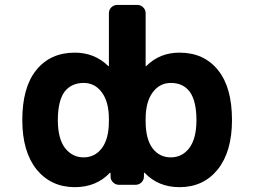

<svg xmlns="http://www.w3.org/2000/svg" viewBox="-20 -776 1040 786"><path d="M714.8 -9.8Q627.9 -9.8 572.3 -68.4Q571.3 -69.3 570.3 -68.8Q569.3 -68.4 569.3 -67.4V-53.7Q569.3 -39.1 559.1 -29.3Q548.8 -19.5 535.2 -19.5H466.8Q453.1 -19.5 442.9 -29.3Q432.6 -39.1 432.6 -53.7V-67.4Q432.6 -68.4 431.6 -68.8Q430.7 -69.3 429.7 -68.4Q374 -9.8 286.1 -9.8Q189.5 -9.8 129.9 -82Q71.3 -155.3 71.3 -284.2Q71.3 -418 127.9 -488.3Q185.5 -560.5 286.1 -560.5Q367.2 -560.5 422.9 -505.9Q423.8 -504.9 424.8 -505.4Q425.8 -505.9 425.8 -506.8V-721.7Q425.8 -736.3 436 -746.1Q446.3 -755.9 460 -755.9H542Q555.7 -755.9 565.9 -746.1Q576.2 -736.3 576.2 -721.7V-507.8Q576.2 -505.9 577.1 -505.4Q578.1 -504.9 579.1 -505.9Q633.8 -560.5 714.8 -560.5Q815.4 -560.5 873 -488.3Q929.7 -418 929.7 -284.2Q929.7 -155.3 871.1 -82Q812.5 -9.8 714.8 -9.8ZM679.7 -436.5Q633.8 -436.5 605.5 -398.4Q576.2 -359.4 576.2 -289.1V-279.3Q576.2 -207 604.5 -168.9Q632.8 -131.8 679.2 -131.8Q725.6 -131.8 754.9 -169.9Q784.2 -209 784.2 -284.2Q784.2 -362.3 756.8 -400.4Q729.5 -436.5 679.7 -436.5ZM322.3 -436.5Q272.5 -436.5 244.1 -400.4Q216.8 -362.3 216.8 -284.2Q216.8 -209 246.1 -169.9Q276.4 -131.8 322.3 -131.8Q368.2 -131.8 396.5 -168.9Q425.8 -207 425.8 -279.3V-289.1Q425.8 -359.4 396.5 -398.4Q368.2 -436.5 322.3 -436.5Z"/></svg>

Font: Rounded-L Mgen+ 1m bold
Style: Bold
Weight: 700
Designer: [Source Han Sans]
Ryoko NISHIZUKA  (kana & ideographs); Paul D. Hunt (Latin, Greek & Cyrillic); Wenlong ZHANG  (bopomofo
Version: Version 1.059.20150602